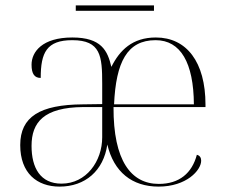

<svg xmlns="http://www.w3.org/2000/svg" viewBox="-20 -682 835 712"><path d="M261 -642H551V-662H261ZM201 10C296 10 364 -49 378 -146C402 -44 470 10 568 10C672 10 726 -51 726 -86C726 -96 722 -105 710 -108C692 -40 645 0 569 0C466 0 400 -86 401 -285H742V-294C742 -452 672 -543 558 -543C471 -543 424 -496 393 -434C379 -494 356 -543 248 -543C137 -543 97 -490 97 -442C97 -408 108 -393 131 -393C131 -487 153 -533 248 -533C354 -533 359 -474 359 -371V-296L287 -295C128 -294 55 -249 55 -144C55 -40 117 10 201 10ZM699 -295H403C410 -451 451 -533 557 -533C650 -533 698 -449 699 -295ZM208 -1C130 -1 97 -59 97 -141C97 -228 142 -284 289 -285H359V-173C359 -84 300 -1 208 -1Z"/></svg>

Font: Noto Serif Display ExtraLight
Style: Regular
Weight: 200
Designer: Monotype Design Team
Foundry: Monotype Imaging Inc.
Version: Version 2.009